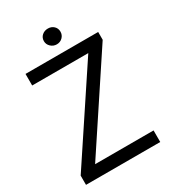

<svg xmlns="http://www.w3.org/2000/svg" viewBox="-205 -960 948 1064"><g transform="rotate(-30 268.5 -428.0)"><path d="M42 -700H507V-650L126 -74H500V0H25V-59L401 -626H42ZM221 -806Q221 -828 236.5 -842Q252 -856 275 -856Q297 -856 312 -842Q327 -828 327 -806Q327 -785 312 -770Q297 -755 275 -755Q253 -755 237 -770Q221 -785 221 -806Z"/></g></svg>

Font: Tilda Sans
Style: Regular
Weight: 400
Designer: ParaType Ltd
Foundry: ParaType Ltd
Version: Version 1.002W